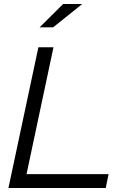

<svg xmlns="http://www.w3.org/2000/svg" viewBox="-20 -935 632 955"><path d="M22 0 171 -700H246L112 -69H520L506 0ZM177 -799 294 -915H389L244 -799Z"/></svg>

Font: Red Hat Display VF
Style: Italic
Weight: 300
Italic angle: -12°
Designer: Pentagram, MCKL
Foundry: Pentagram, MCKL
Version: Version 1.023